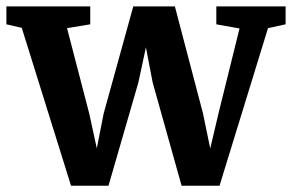

<svg xmlns="http://www.w3.org/2000/svg" viewBox="-23 -573 912 600"><path d="M-3 -497V-553H259V-497L186.5 -485L256 -217.5L279.5 -109.5L301 -218.5L393.5 -553H523.5L611.5 -218L634 -109L659.5 -217.5L725.5 -484L653 -497V-553H869.5V-497L814.5 -485L663 7.5H544.5L454 -315.5L433 -425L409.5 -315.5L316 7.5H199L45 -486Z"/></svg>

Font: Merriweather 24pt
Style: Bold
Weight: 700
Designer: Eben Sorkin
Foundry: Eben Sorkin
Version: Version 2.100